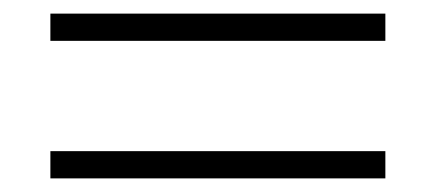

<svg xmlns="http://www.w3.org/2000/svg" viewBox="-20 -427 640 282"><path d="M546 -407V-367H54V-407ZM546 -205V-165H54V-205Z"/></svg>

Font: MuliDisplayVN ExtraLight
Style: Regular
Weight: 200
Designer: Vernon Adams
Foundry: Vernon Adams
Version: Version 2.100